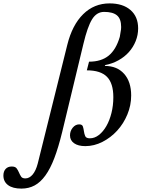

<svg xmlns="http://www.w3.org/2000/svg" viewBox="-246 -850 852 1130"><path d="M150 -586Q179 -703 243.5 -766.5Q308 -830 399 -830Q477 -830 522 -791Q567 -752 567 -683Q567 -644 552.5 -608Q538 -572 512.5 -543.5Q487 -515 451 -495Q415 -475 373 -467L371 -462Q443 -462 484.5 -415.5Q526 -369 526 -288Q526 -230 503.5 -176Q481 -122 443.5 -81Q406 -40 357 -15Q308 10 256 10Q214 10 190 -7Q166 -24 166 -53Q166 -79 182 -98.5Q198 -118 220 -118Q238 -118 242 -105Q246 -92 248 -77Q250 -62 255.5 -49Q261 -36 283 -36Q311 -36 336 -55.5Q361 -75 380 -108Q399 -141 410 -185Q421 -229 421 -278Q421 -360 383.5 -398Q346 -436 265 -436L278 -487Q350 -487 393.5 -522.5Q437 -558 459 -633Q461 -650 464 -663.5Q467 -677 467 -691Q467 -739 442.5 -759.5Q418 -780 367 -780Q323 -780 296 -736.5Q269 -693 245 -592L120 -73Q98 17 74 80Q50 143 21 183Q-8 223 -42.5 241.5Q-77 260 -120 260Q-171 260 -198.5 239.5Q-226 219 -226 183Q-226 159 -213 144.5Q-200 130 -177 130Q-156 130 -148 141Q-140 152 -134.5 165Q-129 178 -122 189Q-115 200 -97 200Q-73 200 -54 177.5Q-35 155 -24 113Z"/></svg>

Font: SVN-Libre Baskerville
Style: Italic
Weight: 400
Italic angle: -14°
Designer: Pablo Impallari, Rodrigo Fuenzalida
Foundry: Pablo Impallari, Rodrigo Fuenzalida
Version: Version 1.000; ttfautohint (v1.8.4)